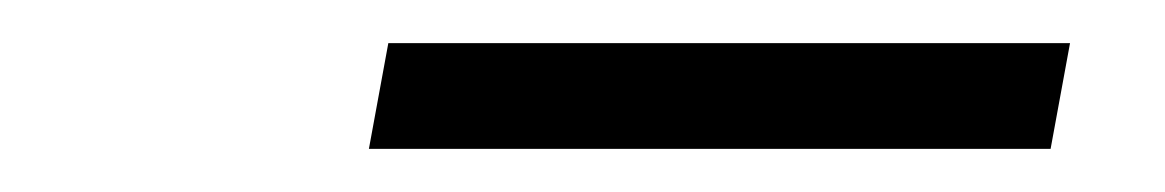

<svg xmlns="http://www.w3.org/2000/svg" viewBox="-20 -649 540 89"><path d="M160 -629H476L467 -580H151Z"/></svg>

Font: Fahkwang Medium
Style: Italic
Weight: 500
Italic angle: -10°
Version: Version 1.000; ttfautohint (v1.6)